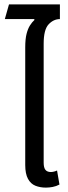

<svg xmlns="http://www.w3.org/2000/svg" viewBox="-20 -845 310 875"><path d="M95 -448V-629Q95 -667 101 -690.5Q107 -714 116.5 -729Q126 -744 137 -754L136 -758H2L21 -825H253V-758Q224 -758 201.5 -734Q179 -710 179 -646V-448ZM189 10Q163 10 141.5 1.5Q120 -7 107.5 -30Q95 -53 95 -93V-548H179V-104Q179 -81 187 -71Q195 -61 212 -61Q218 -61 226 -63Q234 -65 240 -68L251 -4Q236 4 220 7Q204 10 189 10Z"/></svg>

Font: Noto Sans Thai Condensed
Style: Regular
Weight: 400
Width: 3
Designer: Monotype Design Team
Foundry: Monotype Imaging Inc.
Version: Version 2.002